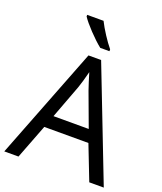

<svg xmlns="http://www.w3.org/2000/svg" viewBox="-168 -1050 975 1157"><g transform="rotate(20 319.5 -472.0)"><path d="M293 -944H188V-934C211 -897 284 -820 330 -784H389V-796C358 -833 315 -899 293 -944ZM545 0H638L360 -717H279L0 0H91L176 -221H459ZM352 -517 432 -301H206L287 -517C295 -540 308 -583 318 -624C325 -599 346 -533 352 -517Z"/></g></svg>

Font: Noto Sans Miao
Style: Regular
Weight: 400
Designer: Monotype Design Team
Foundry: Monotype Imaging Inc.
Version: Version 2.003